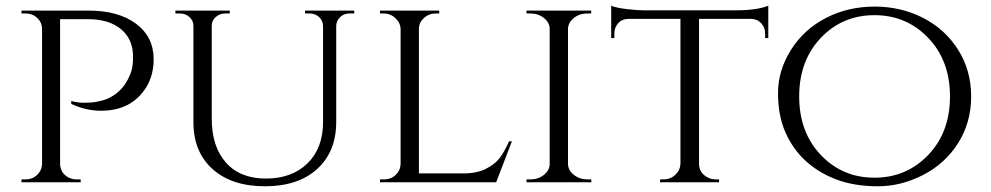

<svg xmlns="http://www.w3.org/2000/svg" viewBox="-20 -637 3463 671"><path d="M229 -284Q252 -278 271 -278Q290 -278 302 -279Q314 -280 336 -285.5Q358 -291 376 -303Q418 -329 438 -385Q445 -405 445 -439Q445 -500 403 -535Q361 -570 287 -570H190V-64Q191 -32 219 -17Q232 -10 248 -10H262V0H55V-10H69Q93 -10 109.5 -25.5Q126 -41 127 -63V-537Q126 -560 109.5 -575Q93 -590 69 -590H55V-600H289Q394 -600 455.5 -554Q517 -508 517 -430Q517 -374 491 -332Q440 -250 333 -250Q280 -250 229 -274Z M1218 -590H1203Q1176 -590 1162 -569Q1156 -560 1155 -548V-211Q1155 -107 1088.5 -46.5Q1022 14 906 14Q790 14 723 -46Q656 -106 656 -210V-547Q656 -565 642 -577.5Q628 -590 608 -590H593V-600H783V-590H768Q748 -590 734 -577.5Q720 -565 720 -547V-222Q720 -125 769.5 -69Q819 -13 909.5 -13Q1000 -13 1054.5 -66Q1109 -119 1109 -211V-547Q1108 -566 1094.5 -578Q1081 -590 1061 -590H1046V-600H1218Z M1322 -10Q1346 -10 1362.5 -25.5Q1379 -41 1380 -63V-536Q1379 -558 1361.5 -574Q1344 -590 1320 -590H1308V-600H1515V-590H1503Q1479 -590 1461.5 -574Q1444 -558 1444 -536V-31H1600Q1646 -31 1678 -47Q1710 -63 1726.5 -85Q1743 -107 1759 -143H1769L1714 0H1308V-10Z M1834 -10Q1861 -10 1881 -26Q1901 -42 1901 -64V-536Q1901 -558 1881 -574Q1861 -590 1833 -590H1820V-600H2046V-590H2033Q2006 -590 1986.5 -575Q1967 -560 1965 -538V-63Q1966 -41 1986 -25.5Q2006 -10 2033 -10H2046L2047 0H1820V-10Z M2423 -571V-63Q2424 -32 2453 -17Q2466 -10 2482 -10H2493V0H2287V-10H2299Q2323 -10 2340 -26Q2357 -42 2358 -64V-571H2177Q2154 -571 2140.5 -556Q2127 -541 2127 -520V-504H2116V-617Q2136 -609 2172.5 -605Q2209 -601 2227 -601H2553Q2625 -601 2665 -617V-504H2654V-520Q2654 -541 2640 -556Q2626 -571 2604 -571Z M2867 -574.5Q2944 -614 3036.5 -614Q3129 -614 3206 -574.5Q3283 -535 3328.5 -463Q3374 -391 3374 -300Q3374 -209 3328.5 -137Q3283 -65 3206 -25.5Q3129 14 3048 14Q2967 14 2905 -9Q2843 -32 2797.5 -73Q2752 -114 2725.5 -173Q2699 -232 2699 -311.5Q2699 -391 2744.5 -463Q2790 -535 2867 -574.5ZM2848.5 -95.5Q2924 -16 3036 -16Q3148 -16 3224 -95.5Q3300 -175 3300 -300Q3300 -425 3224 -504.5Q3148 -584 3036 -584Q2924 -584 2848.5 -504.5Q2773 -425 2773 -300Q2773 -175 2848.5 -95.5Z"/></svg>

Font: Cinzel
Style: Regular
Weight: 400
Designer: Natanael Gama
Version: Version 1.001;PS 001.001;hotconv 1.0.56;makeotf.lib2.0.21325